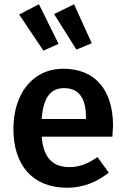

<svg xmlns="http://www.w3.org/2000/svg" viewBox="-20 -867 589 902"><path d="M70 -799 184 -629 255 -661 163 -847ZM234 -801 339 -634 411 -664 328 -847ZM511 -277C511 -445 426 -544 278 -544C131 -544 43 -424 43 -261C43 -90 134 15 295 15C367 15 432 -9 491 -56L438 -129C391 -97 353 -82 306 -82C231 -82 184 -122 176 -225H508C510 -253 511 -270 511 -277ZM384 -308H176C183 -409 218 -453 281 -453C350 -453 384 -407 384 -314Z"/></svg>

Font: Fira Sans Medium
Style: Regular
Weight: 500
Designer: Carrois Corporate & Edenspiekermann AG
Foundry: Carrois Corporate GbR & Edenspiekermann AG
Version: Version 4.203